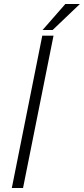

<svg xmlns="http://www.w3.org/2000/svg" viewBox="-20 -940 419 960"><path d="M95.2 0H39.1L191.4 -761.7H247.6ZM306.6 -919.9H379.4L243.2 -790H192.9Z"/></svg>

Font: Franko
Style: Light Italic
Weight: 300
Designer: Google
Version: Version 1.200310; 2013